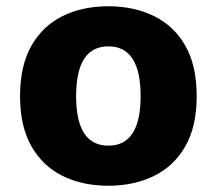

<svg xmlns="http://www.w3.org/2000/svg" viewBox="-20 -582 692 613"><path d="M44 -275Q44 -372 80 -435.5Q116 -499 179.5 -530.5Q243 -562 326 -562Q408 -562 472 -530.5Q536 -499 572 -435.5Q608 -372 608 -275Q608 -179 572 -115.5Q536 -52 472 -20.5Q408 11 326 11Q243 11 179.5 -20.5Q116 -52 80 -115.5Q44 -179 44 -275ZM223 -275Q223 -117 326 -117Q429 -117 429 -275Q429 -434 326 -434Q223 -434 223 -275Z"/></svg>

Font: Kufam
Style: Bold
Weight: 700
Designer: Wael Morcos, Artur Schmal
Foundry: Original Type
Version: Version 1.300; ttfautohint (v1.8.3)